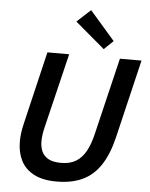

<svg xmlns="http://www.w3.org/2000/svg" viewBox="-62 -997 828 1063"><g transform="rotate(5 351.5 -466.0)"><path d="M293 15Q214 15 165 -11.5Q116 -38 93.5 -83.5Q71 -129 71 -188Q71 -213 74.5 -238.5Q78 -264 85 -292L180 -693H301L201 -279Q196 -259 193 -238.5Q190 -218 190 -200Q190 -168 201 -143.5Q212 -119 237.5 -104.5Q263 -90 308 -90Q357 -90 390 -109.5Q423 -129 445 -168Q467 -207 481 -267L583 -693H703L599 -256Q576 -161 536 -101Q496 -41 436 -13Q376 15 293 15ZM489 -738 325 -877 401 -947 540 -787Z"/></g></svg>

Font: Ubuntu Sans SemiBold
Style: Italic
Weight: 600
Italic angle: -13.5°
Designer: Dalton Maag Ltd
Foundry: Dalton Maag Ltd
Version: Version 1.006